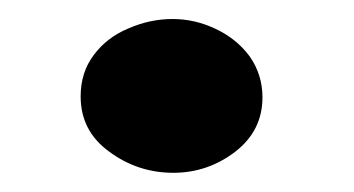

<svg xmlns="http://www.w3.org/2000/svg" viewBox="-20 -180 369 200"><path d="M93.8 -22Q64 -43.5 64 -79.6Q64 -104.5 77.6 -122.6Q91.3 -141.1 113.8 -150.4Q136.2 -160.2 159.7 -160.2Q183.1 -160.2 204.6 -149.9Q226.6 -139.6 240.2 -121.1Q253.4 -102.1 253.4 -78.6Q253.4 -43.9 225.1 -22Q196.3 0 160.6 0Q123.5 0 93.8 -22Z"/></svg>

Font: inglobal
Style: Bold
Weight: 700
Designer: Andrey Kochetov, Denis Davydov, Evgeny Yurtaev
Foundry: inglobal.ru
Version: Version 1.00 September 25, 2014, initial release